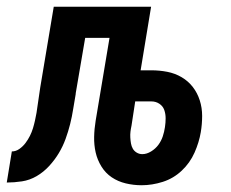

<svg xmlns="http://www.w3.org/2000/svg" viewBox="-63 -540 683 568"><path d="M356 8Q332 8 309 2.5Q286 -3 267.5 -15.5Q249 -28 237 -47.5Q225 -67 220 -89Q215 -111 215.5 -135Q216 -159 220 -183L261 -428H189L161 -264Q161 -264 161 -263.5Q161 -263 161 -263V-262Q157 -240 153.5 -217.5Q150 -195 144.5 -173Q139 -151 131 -129Q123 -107 111 -87Q99 -67 82.5 -49Q66 -31 45.5 -19Q25 -7 2 -3.5Q-21 0 -43 0L-28 -92Q-16 -92 -5.5 -99.5Q5 -107 12.5 -117Q20 -127 25.5 -138Q31 -149 34.5 -160.5Q38 -172 40.5 -183.5Q43 -195 45 -206Q48 -225 50.5 -243.5Q53 -262 56 -281L96 -520H384L353 -332H385Q409 -332 432 -327.5Q455 -323 474.5 -311.5Q494 -300 507.5 -282.5Q521 -265 528 -243Q535 -221 535 -197Q535 -173 531 -149Q526 -119 512.5 -88.5Q499 -58 474.5 -35Q450 -12 418.5 -2Q387 8 356 8ZM358 -84Q371 -84 384 -92Q397 -100 405.5 -111.5Q414 -123 418.5 -136.5Q423 -150 425 -164Q427 -177 427 -190Q427 -203 423 -214.5Q419 -226 408.5 -233Q398 -240 385 -240H337L326 -168Q324 -159 323 -150.5Q322 -142 322.5 -133Q323 -124 324.5 -115.5Q326 -107 330 -100Q334 -93 341.5 -88.5Q349 -84 358 -84Z"/></svg>

Font: Iosevka SS04 Semibold Extended
Style: Italic
Weight: 600
Width: 7
Italic angle: -9°
Monospace: yes
Designer: Belleve Invis
Foundry: Belleve Invis
Version: Version 19.0.0; ttfautohint (v1.8.4)